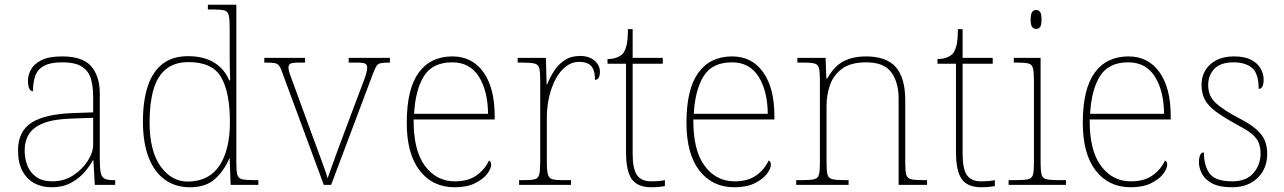

<svg xmlns="http://www.w3.org/2000/svg" viewBox="-20 -780 5418 810"><path d="M197 10Q158 10 126 -6.5Q94 -23 75 -58Q56 -93 56 -146Q56 -225 112.5 -262Q169 -299 290 -303L373 -306V-371Q373 -414 364 -446.5Q355 -479 327 -498Q299 -517 242 -517Q193 -517 166 -502.5Q139 -488 129 -460.5Q119 -433 119 -395Q109 -395 103.5 -406Q98 -417 98 -441Q98 -462 110 -485.5Q122 -509 153.5 -525.5Q185 -542 242 -542Q330 -542 365.5 -499.5Q401 -457 401 -386V-110Q401 -73 404.5 -53.5Q408 -34 420 -27Q432 -20 459 -20H466V0H380L374 -104H372Q361 -83 338.5 -56Q316 -29 281 -9.5Q246 10 197 10ZM201 -15Q250 -15 288.5 -40Q327 -65 350 -101Q373 -137 373 -170V-283L287 -280Q209 -278 165 -261Q121 -244 102.5 -214.5Q84 -185 84 -145Q84 -111 95.5 -81.5Q107 -52 133 -33.5Q159 -15 201 -15Z M781 10Q720 10 675.5 -22Q631 -54 607 -116Q583 -178 583 -267Q583 -355 603.5 -416.5Q624 -478 666 -510.5Q708 -543 773 -543Q840 -543 883.5 -516Q927 -489 947 -441H951Q950 -469 949.5 -495.5Q949 -522 949 -543V-662Q949 -699 945 -715.5Q941 -732 926.5 -736Q912 -740 882 -740H857V-760H977V-94Q977 -59 981 -43.5Q985 -28 1001 -24Q1017 -20 1054 -20H1070V0H953L949 -111H947Q925 -59 886.5 -24.5Q848 10 781 10ZM775 -14Q864 -16 907 -83Q950 -150 950 -265Q950 -390 913 -454Q876 -518 776 -518Q717 -518 680.5 -488.5Q644 -459 627.5 -402Q611 -345 611 -264Q611 -143 657.5 -78Q704 -13 775 -14Z M1173 -468Q1165 -492 1158 -502Q1151 -512 1137.5 -514Q1124 -516 1095 -516V-536H1267V-516H1243Q1212 -516 1204.5 -511Q1197 -506 1197 -495Q1197 -482 1207 -456Q1217 -430 1225 -407L1301 -199Q1312 -170 1324 -137Q1336 -104 1346.5 -75.5Q1357 -47 1362 -28Q1369 -46 1384.5 -90.5Q1400 -135 1427 -206L1487 -366Q1507 -418 1518 -448Q1529 -478 1529 -495Q1529 -506 1521.5 -511Q1514 -516 1483 -516H1451V-536H1625V-516H1623Q1598 -516 1586 -513.5Q1574 -511 1568 -501Q1562 -491 1553 -468L1377 0H1346Z M1898 10Q1805 10 1750.5 -60.5Q1696 -131 1696 -262Q1696 -404 1746 -473Q1796 -542 1889 -542Q1972 -542 2019.5 -475.5Q2067 -409 2067 -290V-276H1725Q1724 -146 1772.5 -80.5Q1821 -15 1899 -15Q1956 -15 1991 -40.5Q2026 -66 2043 -103Q2048 -100 2050 -96Q2052 -92 2052 -85Q2052 -68 2034.5 -45.5Q2017 -23 1983 -6.5Q1949 10 1898 10ZM2039 -300Q2038 -397 2000 -457Q1962 -517 1888 -517Q1804 -517 1768 -458Q1732 -399 1727 -300Z M2170 0V-20H2192Q2222 -20 2236.5 -24Q2251 -28 2255 -44.5Q2259 -61 2259 -98V-442Q2259 -477 2255 -492.5Q2251 -508 2235 -512Q2219 -516 2182 -516H2164V-536H2283L2286 -424H2288Q2300 -453 2317.5 -480.5Q2335 -508 2362 -526Q2389 -544 2427 -544Q2465 -544 2488 -524.5Q2511 -505 2511 -476Q2511 -463 2506 -453Q2501 -443 2490 -443Q2490 -472 2482.5 -488.5Q2475 -505 2460 -512Q2445 -519 2422 -519Q2393 -519 2368 -500Q2343 -481 2325 -448Q2307 -415 2297 -372.5Q2287 -330 2287 -284V-98Q2287 -61 2291.5 -44.5Q2296 -28 2310 -24Q2324 -20 2354 -20H2389V0Z M2728 10Q2670 10 2645.5 -24Q2621 -58 2621 -141V-511H2543V-531Q2564 -531 2579.5 -536.5Q2595 -542 2605 -551Q2615 -560 2622 -584Q2629 -608 2629 -657H2649V-536H2776V-511H2649V-132Q2649 -68 2667 -41.5Q2685 -15 2727 -15Q2744 -15 2756.5 -16Q2769 -17 2785 -20V5Q2769 8 2755.5 9Q2742 10 2728 10Z M3078 10Q2985 10 2930.5 -60.5Q2876 -131 2876 -262Q2876 -404 2926 -473Q2976 -542 3069 -542Q3152 -542 3199.5 -475.5Q3247 -409 3247 -290V-276H2905Q2904 -146 2952.5 -80.5Q3001 -15 3079 -15Q3136 -15 3171 -40.5Q3206 -66 3223 -103Q3228 -100 3230 -96Q3232 -92 3232 -85Q3232 -68 3214.5 -45.5Q3197 -23 3163 -6.5Q3129 10 3078 10ZM3219 -300Q3218 -397 3180 -457Q3142 -517 3068 -517Q2984 -517 2948 -458Q2912 -399 2907 -300Z M3339 0V-20H3362Q3399 -20 3415 -24Q3431 -28 3435 -43.5Q3439 -59 3439 -94V-442Q3439 -477 3435 -492.5Q3431 -508 3416.5 -512Q3402 -516 3372 -516H3344V-536H3463L3466 -449H3470Q3500 -502 3539.5 -522Q3579 -542 3634 -542Q3720 -542 3759.5 -496.5Q3799 -451 3799 -357V-94Q3799 -59 3803 -43.5Q3807 -28 3823.5 -24Q3840 -20 3876 -20H3891V0H3771V-365Q3771 -432 3740.5 -474.5Q3710 -517 3634 -517Q3569 -517 3532.5 -490Q3496 -463 3481.5 -421Q3467 -379 3467 -334V-94Q3467 -59 3471 -43.5Q3475 -28 3491.5 -24Q3508 -20 3544 -20H3560V0Z M4120 10Q4062 10 4037.5 -24Q4013 -58 4013 -141V-511H3935V-531Q3956 -531 3971.5 -536.5Q3987 -542 3997 -551Q4007 -560 4014 -584Q4021 -608 4021 -657H4041V-536H4168V-511H4041V-132Q4041 -68 4059 -41.5Q4077 -15 4119 -15Q4136 -15 4148.5 -16Q4161 -17 4177 -20V5Q4161 8 4147.5 9Q4134 10 4120 10Z M4235 0V-20H4265Q4302 -20 4318 -24Q4334 -28 4338 -43.5Q4342 -59 4342 -94V-438Q4342 -475 4338 -491.5Q4334 -508 4319.5 -512Q4305 -516 4275 -516H4257V-536H4370V-94Q4370 -59 4374 -43.5Q4378 -28 4394.5 -24Q4411 -20 4447 -20H4477V0ZM4351 -658Q4341 -658 4334.5 -666Q4328 -674 4328 -698Q4328 -721 4334.5 -729.5Q4341 -738 4351 -738Q4362 -738 4368 -729.5Q4374 -721 4374 -698Q4374 -674 4368 -666Q4362 -658 4351 -658Z M4750 10Q4657 10 4602.5 -60.5Q4548 -131 4548 -262Q4548 -404 4598 -473Q4648 -542 4741 -542Q4824 -542 4871.5 -475.5Q4919 -409 4919 -290V-276H4577Q4576 -146 4624.5 -80.5Q4673 -15 4751 -15Q4808 -15 4843 -40.5Q4878 -66 4895 -103Q4900 -100 4902 -96Q4904 -92 4904 -85Q4904 -68 4886.5 -45.5Q4869 -23 4835 -6.5Q4801 10 4750 10ZM4891 -300Q4890 -397 4852 -457Q4814 -517 4740 -517Q4656 -517 4620 -458Q4584 -399 4579 -300Z M5179 10Q5123 10 5092.5 -7Q5062 -24 5050 -48.5Q5038 -73 5038 -95Q5038 -109 5040.5 -118.5Q5043 -128 5047.5 -132.5Q5052 -137 5059 -137Q5059 -80 5083.5 -47.5Q5108 -15 5179 -15Q5238 -15 5268 -50Q5298 -85 5298 -132Q5298 -156 5291 -175.5Q5284 -195 5263.5 -213Q5243 -231 5202 -252Q5144 -284 5110.5 -308.5Q5077 -333 5063 -359.5Q5049 -386 5049 -422Q5049 -475 5086 -508.5Q5123 -542 5187 -542Q5232 -542 5259.5 -527Q5287 -512 5299 -489.5Q5311 -467 5311 -445Q5311 -426 5306 -415.5Q5301 -405 5290 -405Q5290 -470 5262 -493.5Q5234 -517 5184 -517Q5129 -517 5103 -489.5Q5077 -462 5077 -421Q5077 -374 5110 -344.5Q5143 -315 5204 -283Q5255 -257 5281 -233.5Q5307 -210 5316.5 -185.5Q5326 -161 5326 -131Q5326 -68 5285 -29Q5244 10 5179 10Z"/></svg>

Font: Noto Serif Khmer Thin
Style: Regular
Weight: 250
Version: Version 2.003